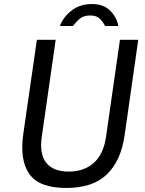

<svg xmlns="http://www.w3.org/2000/svg" viewBox="-20 -920 716 950"><path d="M307.5 10Q173.5 10 125 -59.2Q76.5 -128.5 95.5 -259.5L162.5 -723H255.5L187 -245.5Q174 -158 208.8 -114.5Q243.5 -71 319.5 -71Q395.5 -71 444 -114Q492.5 -157 505 -245.5L573.5 -723H664L596.5 -250Q578.5 -125 509.2 -57.5Q440 10 307.5 10ZM434.2 -900Q376.7 -900 335.4 -868.8Q294.1 -837.5 276.2 -791.5H341.2Q352 -807 371.9 -825.2Q391.8 -843.5 426.3 -843.5Q458.3 -843.5 474.8 -826.5Q491.2 -809.5 499.7 -791.5H565.2Q558.5 -833.5 525.6 -866.8Q492.7 -900 434.2 -900Z"/></svg>

Font: Public Sans
Style: Italic
Weight: 400
Italic angle: -8°
Designer: The Public Sans project authors (U.S. Web Design System). Libre Franklin designed by Pablo Impallari and Rodrigo Fuenzal
Version: Version 1.008; ttfautohint (v1.8.1) -l 8 -r 50 -G 200 -x 14 